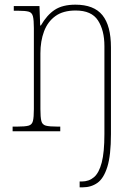

<svg xmlns="http://www.w3.org/2000/svg" viewBox="-20 -562 590 822"><path d="M321 240V215H330Q361 215 382.5 196.5Q404 178 415.5 134Q427 90 427 12V-365Q427 -432 399.5 -474.5Q372 -517 304 -517Q250 -517 217 -493Q184 -469 168.5 -427.5Q153 -386 153 -334V-95Q153 -60 157 -44Q161 -28 176.5 -24Q192 -20 226 -20H238V0H34V-20H54Q87 -20 102 -24Q117 -28 121 -44Q125 -60 125 -95V-442Q125 -476 121 -492Q117 -508 103 -512Q89 -516 59 -516H39V-536H149L152 -453H155Q181 -498 214.5 -520Q248 -542 303 -542Q382 -542 418.5 -497Q455 -452 455 -359V12Q455 103 439.5 152.5Q424 202 397 221Q370 240 334 240Z"/></svg>

Font: Noto Serif Tamil SemiCondensed Thin
Style: Italic
Weight: 100
Width: 4
Italic angle: -12°
Designer: Indian Type Foundry, Tom Grace, and the Monotype Design Team
Foundry: Monotype Imaging Inc.
Version: Version 2.003; ttfautohint (v1.8.4.7-5d5b)